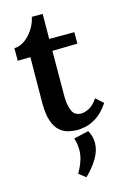

<svg xmlns="http://www.w3.org/2000/svg" viewBox="-136 -702 683 1040"><g transform="rotate(-15 205.5 -182.0)"><path d="M237 16Q209 16 182.5 9.5Q156 3 134.5 -16.5Q113 -36 100 -74Q87 -112 87 -173L89 -431L18 -430V-500Q48 -501 76 -520.5Q104 -540 125 -572Q146 -604 153 -640H214L213 -500H354V-436L213 -433L212 -176Q212 -131 225.5 -98Q239 -65 277 -65Q296 -65 320.5 -77Q345 -89 370 -125L411 -88Q377 -38 341.5 -16Q306 6 278 11Q250 16 237 16ZM214 276 176 246Q209 187 214 144.5Q219 102 205 56L288 37Q307 71 307 107Q307 149 281.5 192.5Q256 236 214 276Z"/></g></svg>

Font: Lora SemiBold
Style: Regular
Weight: 600
Designer: Olga Karpushina, Alexei Vanyashin (Cyrillic)
Foundry: Cyreal
Version: Version 3.011; ttfautohint (v1.8.4.7-5d5b)